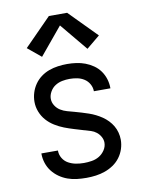

<svg xmlns="http://www.w3.org/2000/svg" viewBox="-86 -823 672 891"><g transform="rotate(-10 250.0 -377.0)"><path d="M249 8Q226 8 204 5.5Q182 3 161 -4.5Q140 -12 121.5 -25Q103 -38 89.5 -55.5Q76 -73 69 -94.5Q62 -116 62 -138Q62 -139 62 -139Q62 -139 62 -140H140Q140 -140 140 -139.5Q140 -139 140 -139Q140 -120 150 -103.5Q160 -87 176.5 -78Q193 -69 211.5 -65.5Q230 -62 249 -62Q267 -62 286 -65Q305 -68 321 -77.5Q337 -87 348 -103.5Q359 -120 359 -139Q359 -153 351.5 -166.5Q344 -180 332.5 -189Q321 -198 307 -202.5Q293 -207 279 -211H278Q255 -218 231.5 -225Q208 -232 186 -240.5Q164 -249 143 -262Q122 -275 106 -293Q90 -311 81 -334Q72 -357 72 -381Q72 -403 78.5 -424Q85 -445 97.5 -463Q110 -481 127.5 -494Q145 -507 165.5 -514.5Q186 -522 208 -525Q230 -528 251 -528Q273 -528 294.5 -525Q316 -522 336 -514.5Q356 -507 374 -494.5Q392 -482 404.5 -464.5Q417 -447 423.5 -426Q430 -405 430 -383Q430 -383 430 -382.5Q430 -382 430 -382H352Q352 -382 352 -382.5Q352 -383 352 -383Q352 -400 343 -416Q334 -432 319 -441.5Q304 -451 286.5 -454.5Q269 -458 251 -458Q233 -458 215.5 -454.5Q198 -451 183 -441.5Q168 -432 158.5 -415.5Q149 -399 149 -382Q149 -365 158.5 -350Q168 -335 182.5 -326Q197 -317 213.5 -312.5Q230 -308 246.5 -303.5Q263 -299 279.5 -294Q296 -289 312 -283.5Q328 -278 343 -270.5Q358 -263 372 -253.5Q386 -244 398 -231.5Q410 -219 418.5 -204.5Q427 -190 431.5 -173Q436 -156 436 -139Q436 -117 429 -95.5Q422 -74 408.5 -56Q395 -38 376.5 -25.5Q358 -13 337 -5.5Q316 2 293.5 5Q271 8 249 8ZM143 -581 80 -633 207 -762H293L420 -633L357 -581L250 -710Z"/></g></svg>

Font: Zed Sans
Style: Regular
Weight: 400
Designer: Belleve Invis
Foundry: Belleve Invis
Version: Version 1.0.0; ttfautohint (v1.8.4)